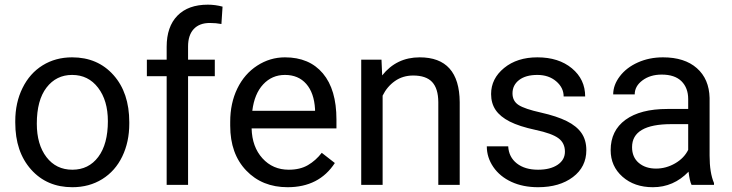

<svg xmlns="http://www.w3.org/2000/svg" viewBox="-20 -780 3087 810"><path d="M44.4 -269Q44.4 -346.7 75 -408.7Q105.5 -470.7 159.9 -504.4Q214.4 -538.1 284.2 -538.1Q392.1 -538.1 458.7 -463.4Q525.4 -388.7 525.4 -264.6V-258.3Q525.4 -181.2 495.8 -119.9Q466.3 -58.6 411.4 -24.4Q356.4 9.8 285.2 9.8Q177.7 9.8 111.1 -64.9Q44.4 -139.6 44.4 -262.7ZM135.3 -258.3Q135.3 -170.4 176 -117.2Q216.8 -64 285.2 -64Q354 -64 394.5 -117.9Q435.1 -171.9 435.1 -269Q435.1 -356 393.8 -409.9Q352.5 -463.9 284.2 -463.9Q217.3 -463.9 176.3 -410.6Q135.3 -357.4 135.3 -258.3Z M683.1 0V-458.5H599.6V-528.3H683.1V-582.5Q683.1 -667.5 728.5 -713.9Q773.9 -760.3 856.9 -760.3Q888.2 -760.3 918.9 -752L914.1 -678.7Q891.1 -683.1 865.2 -683.1Q821.3 -683.1 797.4 -657.5Q773.4 -631.8 773.4 -584V-528.3H886.2V-458.5H773.4V0Z M1193.4 9.8Q1085.9 9.8 1018.6 -60.8Q951.2 -131.3 951.2 -249.5V-266.1Q951.2 -344.7 981.2 -406.5Q1011.2 -468.3 1065.2 -503.2Q1119.1 -538.1 1182.1 -538.1Q1285.2 -538.1 1342.3 -470.2Q1399.4 -402.3 1399.4 -275.9V-238.3H1041.5Q1043.5 -160.2 1087.2 -112.1Q1130.9 -64 1198.2 -64Q1246.1 -64 1279.3 -83.5Q1312.5 -103 1337.4 -135.3L1392.6 -92.3Q1326.2 9.8 1193.4 9.8ZM1182.1 -463.9Q1127.4 -463.9 1090.3 -424.1Q1053.2 -384.3 1044.4 -312.5H1309.1V-319.3Q1305.2 -388.2 1272 -426Q1238.8 -463.9 1182.1 -463.9Z M1589.4 -528.3 1592.3 -461.9Q1652.8 -538.1 1750.5 -538.1Q1918 -538.1 1919.4 -349.1V0H1829.1V-349.6Q1828.6 -406.7 1803 -434.1Q1777.3 -461.4 1723.1 -461.4Q1679.2 -461.4 1646 -438Q1612.8 -414.6 1594.2 -376.5V0H1503.9V-528.3Z M2363.3 -140.1Q2363.3 -176.8 2335.7 -197Q2308.1 -217.3 2239.5 -231.9Q2170.9 -246.6 2130.6 -267.1Q2090.3 -287.6 2071 -315.9Q2051.8 -344.2 2051.8 -383.3Q2051.8 -448.2 2106.7 -493.2Q2161.6 -538.1 2247.1 -538.1Q2336.9 -538.1 2392.8 -491.7Q2448.7 -445.3 2448.7 -373H2357.9Q2357.9 -410.2 2326.4 -437Q2294.9 -463.9 2247.1 -463.9Q2197.8 -463.9 2169.9 -442.4Q2142.1 -420.9 2142.1 -386.2Q2142.1 -353.5 2168 -336.9Q2193.8 -320.3 2261.5 -305.2Q2329.1 -290 2371.1 -269Q2413.1 -248 2433.3 -218.5Q2453.6 -189 2453.6 -146.5Q2453.6 -75.7 2397 -33Q2340.3 9.8 2250 9.8Q2186.5 9.8 2137.7 -12.7Q2088.9 -35.2 2061.3 -75.4Q2033.7 -115.7 2033.7 -162.6H2124Q2126.5 -117.2 2160.4 -90.6Q2194.3 -64 2250 -64Q2301.3 -64 2332.3 -84.7Q2363.3 -105.5 2363.3 -140.1Z M2897.5 0Q2889.6 -15.6 2884.8 -55.7Q2821.8 9.8 2734.4 9.8Q2656.2 9.8 2606.2 -34.4Q2556.2 -78.6 2556.2 -146.5Q2556.2 -229 2618.9 -274.7Q2681.6 -320.3 2795.4 -320.3H2883.3V-361.8Q2883.3 -409.2 2855 -437.3Q2826.7 -465.3 2771.5 -465.3Q2723.1 -465.3 2690.4 -440.9Q2657.7 -416.5 2657.7 -381.8H2566.9Q2566.9 -421.4 2595 -458.3Q2623 -495.1 2671.1 -516.6Q2719.2 -538.1 2776.9 -538.1Q2868.2 -538.1 2919.9 -492.4Q2971.7 -446.8 2973.6 -366.7V-123.5Q2973.6 -50.8 2992.2 -7.8V0ZM2747.6 -68.8Q2790 -68.8 2828.1 -90.8Q2866.2 -112.8 2883.3 -147.9V-256.3H2812.5Q2646.5 -256.3 2646.5 -159.2Q2646.5 -116.7 2674.8 -92.8Q2703.1 -68.8 2747.6 -68.8Z"/></svg>

Font: Mardoto
Style: Regular
Weight: 400
Designer: Christian Robertson, Vahan Hovhannisyan
Foundry: Google
Version: Version 1.000